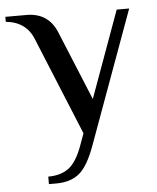

<svg xmlns="http://www.w3.org/2000/svg" viewBox="-60 -523 625 766"><g transform="rotate(-5 252.0 -140.0)"><path d="M105 170Q154 170 185.5 147.5Q217 125 240 65L260 10L100 -380Q72 -452 -10 -460V-480H75Q162 -480 195 -400L309 -123L435 -470H485L290 65Q261 144 226 172Q191 200 135 200H105Z"/></g></svg>

Font: Philosopher
Style: Regular
Weight: 400
Designer: Jovanny Lemonad
Foundry: Jovanny Lemonad
Version: Version 2.000